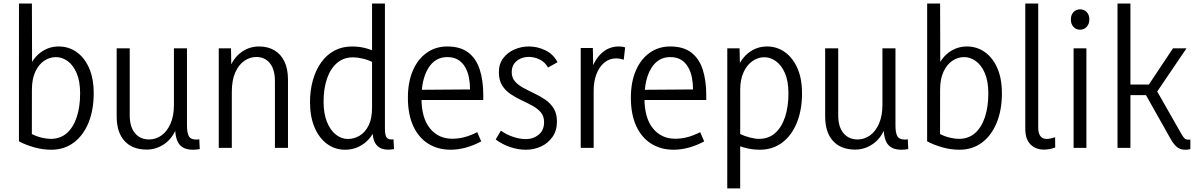

<svg xmlns="http://www.w3.org/2000/svg" viewBox="-20 -845 6827 1097"><path d="M273.2 10.5Q223.8 10.5 174.5 -3.4Q125.3 -17.4 88.2 -37.6L88.4 -825H162.3L163.4 -423.2H131.9Q159.2 -504.1 207.3 -541.8Q255.5 -579.5 315.3 -579.5Q372.3 -579.5 417.5 -547.7Q462.7 -516 489 -456.4Q515.4 -396.8 515.4 -311.8Q515.4 -215.6 485.2 -142.7Q455 -69.8 400.6 -29.6Q346.2 10.5 273.2 10.5ZM270.2 -51.6Q324.4 -51.6 361.6 -84.2Q398.7 -116.8 418.3 -175.5Q437.8 -234.2 437.8 -311.3Q437.8 -381 417.9 -427.2Q398 -473.3 366.4 -496Q334.8 -518.7 299.9 -518.7Q263.4 -518.7 232.1 -497.6Q200.8 -476.5 181.6 -435Q162.3 -393.5 162.3 -331.6L162 -79.1Q189 -65.4 218 -58.5Q247 -51.6 270.2 -51.6Z M980.5 -119.8H991.3Q966.1 -54.5 919.3 -22.4Q872.4 9.7 818.7 9.7Q736.6 9.7 691.6 -39.5Q646.6 -88.7 646.6 -179.4V-569H721.2V-186.3Q721.2 -120.2 751.2 -84.2Q781.2 -48.2 831.9 -48.2Q870.4 -48.2 902.7 -71.3Q935.1 -94.5 954.4 -138.8Q973.8 -183.1 973.8 -246.6V-569H1048.3V-126.5Q1048.3 -86.3 1059.1 -66.9Q1069.9 -47.6 1101.3 -47.6Q1105.3 -47.6 1109.6 -48Q1114 -48.3 1118.7 -49.3L1121.3 6.8Q1111 8.7 1101.4 9.6Q1091.7 10.5 1082.8 10.5Q1028.8 10.5 1004.6 -20.3Q980.5 -51.2 980.5 -119.8Z M1550.8 0V-381.1Q1550.8 -448.1 1522.1 -483.8Q1493.5 -519.4 1444.2 -519.4Q1408.1 -519.4 1376 -497.4Q1343.8 -475.5 1324.2 -431.1Q1304.5 -386.7 1304.5 -319.5V0H1229.9V-569H1299.9L1302.3 -416H1278.6Q1300.9 -499.9 1349.7 -539.7Q1398.4 -579.5 1460.1 -579.5Q1510.4 -579.5 1547.5 -557.7Q1584.7 -536 1605 -493.8Q1625.4 -451.6 1625.4 -389.6V0Z M2179.3 -825V-109.1Q2179.3 -73.1 2189.2 -59.2Q2199.2 -45.3 2228.2 -49L2231.1 7.1Q2190.4 14.1 2162.9 4.8Q2135.4 -4.5 2121.9 -30.6Q2108.5 -56.7 2108.5 -101.6V-146.6H2138Q2113.8 -66.7 2064 -28.1Q2014.1 10.5 1951.6 10.5Q1893.6 10.5 1848.2 -23.1Q1802.8 -56.7 1777 -117.7Q1751.2 -178.8 1751.2 -261.1Q1751.2 -328.4 1767.6 -386.5Q1783.9 -444.6 1814.8 -488Q1845.6 -531.4 1890.1 -555.5Q1934.6 -579.5 1991.7 -579.5Q2038.3 -579.5 2080.5 -566.6Q2122.6 -553.6 2158.8 -532.5L2108.8 -489.9Q2082.1 -503.6 2051.1 -510.5Q2020.2 -517.4 1997 -517.4Q1943.2 -517.4 1905.5 -485.1Q1867.9 -452.7 1848.3 -395.6Q1828.8 -338.5 1828.8 -264.7Q1828.8 -195.6 1848.3 -147.9Q1867.8 -100.3 1899.2 -75.7Q1930.6 -51 1967.2 -51Q2003.7 -51 2035.3 -70.2Q2066.9 -89.4 2086.3 -128.7Q2105.7 -168 2105.7 -229.4V-825Z M2554.7 10.5Q2482.2 10.5 2427 -23.9Q2371.9 -58.3 2341.2 -124.8Q2310.5 -191.3 2310.5 -286.7Q2310.5 -375.9 2338.8 -441.6Q2367.1 -507.3 2418.1 -543.4Q2469 -579.5 2535.6 -579.5Q2610.2 -579.5 2655.6 -544.9Q2701 -510.2 2721.1 -447.4Q2741.2 -384.6 2741.2 -301.6V-273.7H2352.5L2353 -331.7L2665.6 -334Q2665.6 -369 2659.3 -402Q2652.9 -434.9 2637.6 -461.4Q2622.3 -488 2597.4 -503.4Q2572.6 -518.8 2535.3 -518.8Q2466.1 -518.8 2427.1 -455.5Q2388.1 -392.2 2388.1 -283.8Q2388.1 -171.2 2436.4 -111.8Q2484.7 -52.3 2564.1 -52.3Q2599.7 -52.3 2634.2 -61.5Q2668.8 -70.7 2706.6 -89.8L2729.5 -37.2Q2684.8 -13.3 2640.6 -1.4Q2596.4 10.5 2554.7 10.5Z M2984.8 10.5Q2940.9 10.5 2895.9 -4.3Q2850.8 -19.2 2812.2 -48.1L2841.7 -98.4Q2875.4 -75.1 2913 -62.6Q2950.6 -50.2 2984 -50.2Q3026.8 -50.2 3057.7 -75.5Q3088.6 -100.8 3088.6 -147.2Q3088.6 -181.3 3070 -203.1Q3051.4 -225 3021.7 -241.1Q2992.1 -257.2 2959.4 -272.5Q2926.8 -287.8 2897.1 -307.5Q2867.4 -327.3 2848.9 -357.2Q2830.3 -387 2830.3 -432.4Q2830.3 -479.6 2855.1 -512.5Q2879.9 -545.3 2919.4 -562.4Q2958.8 -579.5 3001.9 -579.5Q3050 -579.5 3095.5 -557.9Q3141 -536.3 3165.3 -489.6L3111.2 -459.1Q3093.8 -490.6 3063.1 -505.3Q3032.3 -519.9 3001.1 -519.9Q2976.5 -519.9 2954.1 -510.2Q2931.6 -500.4 2917.7 -481.2Q2903.8 -462 2903.8 -433Q2903.8 -400.9 2922.4 -379.8Q2941 -358.6 2970.7 -342.7Q3000.3 -326.7 3033 -311.3Q3065.6 -295.8 3095.3 -275.6Q3125 -255.4 3143.5 -225.6Q3162.1 -195.8 3162.1 -150.6Q3162.1 -98.9 3136.8 -62.8Q3111.5 -26.7 3071.3 -8.1Q3031 10.5 2984.8 10.5Z M3298 0V-570.7H3367.2L3370.4 -416H3351.2Q3367.9 -492 3411.6 -535.8Q3455.2 -579.5 3515.4 -579.5Q3524.6 -579.5 3533.6 -578.4Q3542.6 -577.4 3551.8 -574.2L3543.7 -503.7Q3520.7 -511.4 3500.5 -511.4Q3462.3 -511.4 3433.1 -487.5Q3403.9 -463.6 3387.9 -421.9Q3371.9 -380.3 3371.9 -325.7V0Z M3828.7 10.5Q3756.2 10.5 3701 -23.9Q3645.9 -58.3 3615.2 -124.8Q3584.5 -191.3 3584.5 -286.7Q3584.5 -375.9 3612.8 -441.6Q3641.1 -507.3 3692.1 -543.4Q3743 -579.5 3809.6 -579.5Q3884.2 -579.5 3929.6 -544.9Q3975 -510.2 3995.1 -447.4Q4015.2 -384.6 4015.2 -301.6V-273.7H3626.5L3627 -331.7L3939.6 -334Q3939.6 -369 3933.3 -402Q3926.9 -434.9 3911.6 -461.4Q3896.3 -488 3871.4 -503.4Q3846.6 -518.8 3809.3 -518.8Q3740.1 -518.8 3701.1 -455.5Q3662.1 -392.2 3662.1 -283.8Q3662.1 -171.2 3710.4 -111.8Q3758.7 -52.3 3838.1 -52.3Q3873.7 -52.3 3908.2 -61.5Q3942.8 -70.7 3980.6 -89.8L4003.5 -37.2Q3958.8 -13.3 3914.6 -1.4Q3870.4 10.5 3828.7 10.5Z M4135.2 231.6 4135.4 -569H4205.5L4208.7 -421L4178.2 -420.3Q4205.5 -501 4253 -540.2Q4300.6 -579.5 4362.6 -579.5Q4418.4 -579.5 4463.5 -547.9Q4508.6 -516.2 4535.5 -456.7Q4562.4 -397.1 4562.4 -311.8Q4562.4 -216.2 4532.6 -143.3Q4502.9 -70.4 4448.6 -29.9Q4394.4 10.5 4321 10.5Q4272.6 10.5 4225.8 -3.7Q4179 -17.9 4143.3 -38.7L4206.2 -80.6Q4232.9 -67.5 4263.4 -59.6Q4294 -51.6 4317.2 -51.6Q4371.4 -51.6 4408.6 -84.4Q4445.7 -117.3 4465.3 -175.9Q4484.8 -234.6 4484.8 -311.3Q4484.8 -381.6 4464.8 -427.2Q4444.7 -472.9 4413.3 -495.4Q4381.8 -518 4346.9 -518Q4311.6 -518 4280.1 -496.6Q4248.7 -475.2 4229 -433.7Q4209.3 -392.2 4209.3 -331.6L4209 231.6Z M5028.5 -119.8H5039.3Q5014.1 -54.5 4967.3 -22.4Q4920.4 9.7 4866.7 9.7Q4784.6 9.7 4739.6 -39.5Q4694.6 -88.7 4694.6 -179.4V-569H4769.2V-186.3Q4769.2 -120.2 4799.2 -84.2Q4829.2 -48.2 4879.9 -48.2Q4918.4 -48.2 4950.7 -71.3Q4983.1 -94.5 5002.4 -138.8Q5021.8 -183.1 5021.8 -246.6V-569H5096.3V-126.5Q5096.3 -86.3 5107.1 -66.9Q5117.9 -47.6 5149.3 -47.6Q5153.3 -47.6 5157.6 -48Q5162 -48.3 5166.7 -49.3L5169.3 6.8Q5159 8.7 5149.4 9.6Q5139.7 10.5 5130.8 10.5Q5076.8 10.5 5052.6 -20.3Q5028.5 -51.2 5028.5 -119.8Z M5462.2 10.5Q5412.8 10.5 5363.5 -3.4Q5314.3 -17.4 5277.2 -37.6L5277.4 -825H5351.3L5352.4 -423.2H5320.9Q5348.2 -504.1 5396.3 -541.8Q5444.5 -579.5 5504.3 -579.5Q5561.3 -579.5 5606.5 -547.7Q5651.7 -516 5678 -456.4Q5704.4 -396.8 5704.4 -311.8Q5704.4 -215.6 5674.2 -142.7Q5644 -69.8 5589.6 -29.6Q5535.2 10.5 5462.2 10.5ZM5459.2 -51.6Q5513.4 -51.6 5550.6 -84.2Q5587.7 -116.8 5607.3 -175.5Q5626.8 -234.2 5626.8 -311.3Q5626.8 -381 5606.9 -427.2Q5587 -473.3 5555.4 -496Q5523.8 -518.7 5488.9 -518.7Q5452.4 -518.7 5421.1 -497.6Q5389.8 -476.5 5370.6 -435Q5351.3 -393.5 5351.3 -331.6L5351 -79.1Q5378 -65.4 5407 -58.5Q5436 -51.6 5459.2 -51.6Z M5838 -109.2V-825H5911.9V-117.5Q5911.9 -84.2 5924.1 -67.7Q5936.3 -51.2 5959.8 -51.2Q5970 -51.2 5982.3 -53.7Q5994.6 -56.2 6008.4 -60.9L6009 -2.3Q5993.4 3.5 5977.6 6.7Q5961.8 9.8 5945.1 9.8Q5896.7 9.8 5867.4 -20.3Q5838 -50.4 5838 -109.2Z M6114 0V-569H6187.2V0ZM6150.6 -675.3Q6128.3 -675.3 6113.4 -691.3Q6098.5 -707.3 6098.5 -734.3Q6098.5 -760.2 6113.5 -776Q6128.6 -791.7 6150.9 -791.7Q6173.9 -791.7 6189 -776Q6204 -760.2 6204 -734.3Q6204 -707.6 6188.8 -691.5Q6173.6 -675.3 6150.6 -675.3Z M6438.7 0H6364.9V-825H6438.7ZM6668.9 -50.5 6527.7 -301.3H6399.7V-362L6544.3 -362.2L6682 -569H6759.3L6580.7 -305.8V-341.8L6729.4 -80.6Q6740.4 -61.8 6747.9 -54.5Q6755.4 -47.3 6766.2 -47.3Q6769.8 -47.3 6772.9 -47.3Q6776 -47.3 6781.2 -47.6V7.1Q6774.4 9 6767.2 9.7Q6760 10.5 6752.1 10.5Q6724 10.5 6705.3 -4.3Q6686.7 -19.2 6668.9 -50.5Z"/></svg>

Font: Yaldevi ExtraLight
Style: Regular
Weight: 200
Designer: Sol Matas, Rajitha Manaperi, Kosala Senevirathne
Foundry: Mooniak
Version: Version 1.100